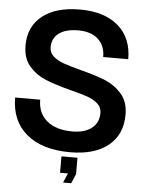

<svg xmlns="http://www.w3.org/2000/svg" viewBox="-60 -773 735 992"><g transform="rotate(5 308.0 -277.0)"><path d="M585 -492H455Q455 -551 418 -584.5Q381 -618 315 -618Q251 -618 215.5 -592Q180 -566 180 -519Q180 -490 201.5 -471.5Q223 -453 255 -441.5Q287 -430 344 -415Q423 -395 473.5 -374.5Q524 -354 560 -313Q596 -272 596 -205Q596 -102 525 -44.5Q454 13 327 13Q182 13 101 -55Q20 -123 20 -244H150Q150 -174 197.5 -134.5Q245 -95 329 -95Q393 -95 429.5 -123.5Q466 -152 466 -202Q466 -232 444.5 -251Q423 -270 390.5 -281.5Q358 -293 301 -307Q221 -328 171.5 -348Q122 -368 86 -408.5Q50 -449 50 -517Q50 -615 120 -670.5Q190 -726 315 -726Q442 -726 513.5 -664Q585 -602 585 -492ZM285 123V38H368V123L347 172H305L326 123Z"/></g></svg>

Font: Non Bureau Medium
Style: Regular
Weight: 500
Designer: Jona Saucedo
Foundry: Non Foundry
Version: Version 1.000; ttfautohint (v1.8.4)